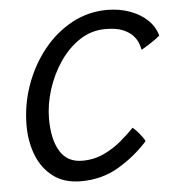

<svg xmlns="http://www.w3.org/2000/svg" viewBox="-50 -710 700 761"><g transform="rotate(-5 300.5 -329.0)"><path d="M510.5 -131.5Q460.5 -75.5 393.5 -35.5Q326.5 4.5 242.5 4.5Q175 4.5 131.5 -28.8Q88 -62 67 -116Q46 -170 46 -233Q46 -316 73.2 -393Q100.5 -470 149 -531Q197.5 -592 262.8 -627.5Q328 -663 404 -663Q451 -663 492.2 -648.5Q533.5 -634 562.2 -607.2Q591 -580.5 601 -543.5Q588.5 -532.5 564.8 -517Q541 -501.5 526.5 -493.5Q525 -501.5 520 -517Q515 -532.5 501.2 -548.8Q487.5 -565 461 -576.5Q434.5 -588 390.5 -588Q334.5 -588 288.2 -557.5Q242 -527 208 -477Q174 -427 155.5 -368Q137 -309 137 -252.5Q137 -170.5 166 -123.2Q195 -76 254.5 -76Q301.5 -76 341 -94.8Q380.5 -113.5 411.5 -140Q442.5 -166.5 464 -189Q474 -181.5 490 -162.2Q506 -143 510.5 -131.5Z"/></g></svg>

Font: Grandstander Light
Style: Italic
Weight: 300
Italic angle: -15°
Designer: Tyler Finck
Foundry: Etcetera Type Co
Version: Version 1.200; ttfautohint (v1.8.3)